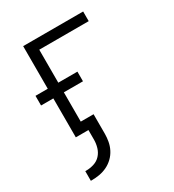

<svg xmlns="http://www.w3.org/2000/svg" viewBox="-180 -623 859 948"><g transform="rotate(-30 250.0 -148.5)"><path d="M57 223V168H63Q85 168 107 161Q129 154 144 137.5Q159 121 165.5 99Q172 77 172 55V0H100V-222H30V-277H100V-520H442V-465H160V-277H269V-222H160V-55H233V55Q233 77 229 99.5Q225 122 214.5 142.5Q204 163 187.5 179Q171 195 150.5 205Q130 215 107.5 219Q85 223 63 223Z"/></g></svg>

Font: Iosevka SS18 Light
Style: Regular
Weight: 300
Monospace: yes
Designer: Belleve Invis
Foundry: Belleve Invis
Version: Version 25.1.1; ttfautohint (v1.8.4)